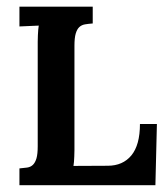

<svg xmlns="http://www.w3.org/2000/svg" viewBox="-20 -544 492 564"><path d="M37.1 0V-49.3Q49.8 -50.3 59.8 -51.8Q69.8 -53.2 76.7 -59.8Q83.5 -66.4 87.2 -79.1Q90.8 -91.8 90.8 -114.3V-401.4Q90.8 -411.6 90.8 -421.6Q90.8 -431.6 91.3 -440.4Q91.8 -449.2 92.3 -456.5Q92.8 -463.9 93.8 -468.8L37.1 -466.3V-524.4H252.4V-475.1Q239.3 -474.1 229.5 -472.4Q219.7 -470.7 212.9 -464.4Q206.1 -458 202.4 -445.3Q198.7 -432.6 198.7 -409.7V-123Q198.7 -112.8 198.7 -103Q198.7 -93.3 198.2 -84.5Q197.8 -75.7 197.3 -68.6Q196.8 -61.5 195.8 -56.6L296.4 -57.1Q340.8 -57.1 366 -87.6Q391.1 -118.2 391.1 -179.7H440.9L436.5 0Z"/></svg>

Font: Parastoo Print
Style: Print-Bold
Weight: 700
Foundry: Saber Rastikerdar (saber.rastikerdar@gmail.com)
Version: Version 1.0.0-alpha3